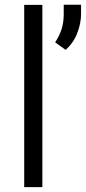

<svg xmlns="http://www.w3.org/2000/svg" viewBox="-20 -770 353 790"><path d="M154.3 -750V0H79.6V-750ZM313.5 -750.5V-712.4Q313.5 -673.8 297.6 -633.1Q281.7 -592.3 250 -564.9L207 -595.7Q224.6 -622.6 233.4 -650.1Q242.2 -677.7 242.2 -711.4V-750.5Z"/></svg>

Font: Vazirmatn RD FD Light
Style: Regular
Weight: 300
Designer: Saber Rastikerdar
Foundry: Saber Rastikerdar
Version: Version 33.003